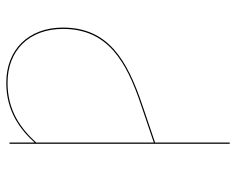

<svg xmlns="http://www.w3.org/2000/svg" viewBox="-88 -642 730 593"><g transform="rotate(-90 276.5 -345.0)"><path d="M317.9 -690.1C230 -690.1 174.3 -647.6 133.3 -602.8V-680.1H129.3V0H133.3V-230.6L249.7 -270.1C388.6 -317.1 488.3 -375.5 488.3 -515.1C488.3 -622.3 419.2 -690.1 317.9 -690.1ZM249.9 -274.1 133.3 -234.5V-597.9C176.1 -644.6 230.9 -686.2 317.9 -686.2C416.9 -686.2 484.2 -620.4 484.2 -515.1C484.2 -377.5 385.5 -319.7 249.9 -274.1Z"/></g></svg>

Font: Fira Sans Four
Style: Regular
Weight: 100
Designer: Carrois Corporate & Edenspiekermann AG
Foundry: Carrois Corporate GbR & Edenspiekermann AG
Version: Version 4.203;PS 004.203;hotconv 1.0.88;makeotf.lib2.5.64775